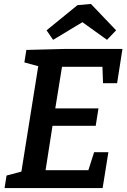

<svg xmlns="http://www.w3.org/2000/svg" viewBox="-20 -949 639 969"><path d="M455 -181H527L498 0H3L13 -63L88 -83L173 -615L103 -634L113 -697L305 -702H598L571 -529H500L497 -612H293L259 -402H477L463 -314H245L210 -90H426ZM248 -748 215 -796 371 -923 439 -929 566 -796 520 -748 396 -837Z"/></svg>

Font: Bitter SemiBold
Style: Italic
Weight: 600
Italic angle: -9°
Designer: Sol Matas, and Bitter project Authors
Foundry: Sol Matas
Version: Version 2.001